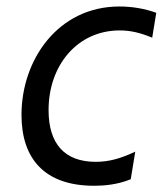

<svg xmlns="http://www.w3.org/2000/svg" viewBox="-20 -573 524 604"><path d="M276.3 11.4C304.7 11.4 348.7 8.5 391.3 -9.2L405.5 -95.9C360.1 -74.6 323.2 -63.9 281.2 -63.9C183.2 -63.9 132.8 -120.7 132.8 -226.6C132.8 -368.6 224.4 -477.3 356.5 -477.3C390.6 -477.3 420.5 -470.2 458.8 -454.5L471.6 -532.7C436.8 -545.5 396.3 -552.6 355.8 -552.6C162.6 -552.6 47.6 -384.9 47.6 -211.6C47.6 -73.9 120 11.4 276.3 11.4Z"/></svg>

Font: TID UI
Style: Italic
Weight: 400
Italic angle: -9.39999°
Designer: The TID Project Authors
Foundry: Bakken & Bæck
Version: Version 1.001;hotconv 1.0.109;makeotfexe 2.5.65596